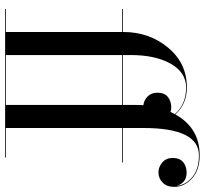

<svg xmlns="http://www.w3.org/2000/svg" viewBox="-45 -755 800 750"><g transform="rotate(90 355.0 -380.0)"><path d="M15 -3H105V-457H15V-460H105V-462Q105 -563 166 -636.5Q227 -710 322 -710Q386 -710 427 -665Q480 -760 587 -760Q644 -760 677 -730Q710 -700 710 -661Q710 -632 693.5 -615.5Q677 -599 653 -599Q632 -599 614.5 -614Q597 -629 597 -655Q597 -682 613.5 -695.5Q630 -709 655 -709Q694 -709 706 -670Q703 -705 672 -731Q641 -757 587 -757Q480 -757 480 -540V-460H615V-457H480V-3H595V0H15ZM195 -490V-460H390V-512Q390 -531 391 -540Q372 -542 357 -556.5Q342 -571 342 -595Q342 -622 358.5 -635.5Q375 -649 400 -649Q410 -649 417 -646Q423 -658 426 -663Q387 -707 322 -707Q263 -707 229 -647Q195 -587 195 -490ZM195 -3H390V-457H195Z"/></g></svg>

Font: Bodoni* 72
Style: Regular
Weight: 400
Version: Version 1.003